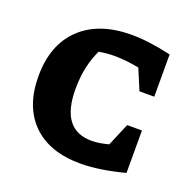

<svg xmlns="http://www.w3.org/2000/svg" viewBox="-103 -652 780 769"><g transform="rotate(20 286.5 -267.5)"><path d="M315 10Q183 10 110.5 -61.5Q38 -133 38 -262Q38 -396 116 -470.5Q194 -545 333 -545Q370 -545 412.5 -539.5Q455 -534 502 -523V-343H439L402 -431Q376 -436 349.5 -439Q323 -442 296 -442Q264 -442 231 -436Q213 -398 204 -356.5Q195 -315 195 -264Q195 -91 326 -91Q357 -91 398 -102L439 -199H502V-18Q395 10 315 10Z"/></g></svg>

Font: Piazzolla SC
Style: Bold
Weight: 700
Designer: Juan Pablo del Peral
Foundry: Huerta Tipografica
Version: Version 1.330